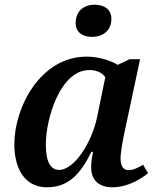

<svg xmlns="http://www.w3.org/2000/svg" viewBox="-20 -787 673 817"><path d="M372 -630C413 -630 454 -653 454 -707C454 -749 421 -767 383 -767C338 -767 302 -741 302 -689C302 -649 332 -630 372 -630ZM179 10C270 10 321 -44 369 -141H376C370 -112 368 -94 368 -74C368 -19 403 10 458 10C522 10 578 -24 610 -50L589 -86C567 -73 547 -63 527 -63C506 -63 493 -79 493 -113C493 -139 504 -198 509 -220L576 -535H531L481 -511C452 -529 400 -546 349 -546C151 -546 41 -329 41 -173C41 -69 86 10 179 10ZM232 -64C199 -64 175 -92 175 -171C175 -286 238 -489 360 -489C388 -489 415 -479 428 -458L393 -288C370 -178 295 -64 232 -64Z"/></svg>

Font: Noto Serif SemiBold
Style: Italic
Weight: 600
Italic angle: -12°
Designer: Monotype Design Team
Foundry: Monotype Imaging Inc.
Version: Version 2.014